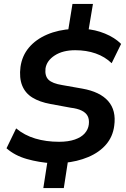

<svg xmlns="http://www.w3.org/2000/svg" viewBox="-20 -840 640 975"><path d="M200 115 223 -33 245 -11Q178 -15 116.5 -32.5Q55 -50 13 -87L62 -188Q104 -153 159 -136.5Q214 -120 280 -120Q327 -120 360 -131.5Q393 -143 410.5 -163Q428 -183 431 -208Q434 -234 425 -251Q416 -268 394.5 -278.5Q373 -289 339 -293L236 -312Q181 -322 144.5 -344.5Q108 -367 92.5 -406Q77 -445 84 -500Q92 -557 127 -598.5Q162 -640 219 -664.5Q276 -689 348 -693L325 -678L348 -820H452L428 -677L410 -693Q463 -690 513 -669.5Q563 -649 595 -617L547 -519Q513 -552 466 -568.5Q419 -585 362 -585Q299 -585 258 -558.5Q217 -532 211 -492Q207 -454 226.5 -435Q246 -416 296 -408L398 -390Q488 -374 529.5 -326.5Q571 -279 560 -201Q553 -146 518.5 -106Q484 -66 428 -42.5Q372 -19 305 -13L327 -34L304 115Z"/></svg>

Font: Nunito Sans 7pt
Style: Bold Italic
Weight: 700
Italic angle: -9°
Version: Version 3.101;gftools[0.9.27]